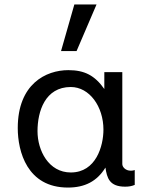

<svg xmlns="http://www.w3.org/2000/svg" viewBox="-20 -830 669 865"><path d="M299 -438C383 -438 446 -350 446 -246C446 -173 413 -53 299 -53C199 -53 149 -152 149 -239C149 -328 183 -438 299 -438ZM455 -75C462 -28 473 11 544 11C559 11 573 9 587 3V-64C579 -61 571 -61 569 -61C546 -61 531 -77 531 -91V-505H450V-429C407 -490 361 -514 288 -514C187 -514 60 -452 60 -253C60 -148 102 15 286 15C362 15 417 -13 455 -75ZM315 -810 255 -600H325L415 -810Z"/></svg>

Font: Perun
Style: Regular
Weight: 400
Foundry: Copyright (c) Stefan Peev, Context Ltd, 2016
Version: Version 1.089